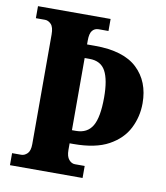

<svg xmlns="http://www.w3.org/2000/svg" viewBox="-81 -782 736 849"><g transform="rotate(10 287.0 -357.0)"><path d="M21 0V-54H62Q77 -54 89.5 -66.5Q102 -79 102 -109V-601Q102 -634 89.5 -647Q77 -660 62 -660H21V-714H347V-660H303Q285 -660 274.5 -647Q264 -634 264 -603V-585H300Q428 -585 489.5 -527Q551 -469 551 -371Q551 -311 524.5 -258.5Q498 -206 439 -173.5Q380 -141 281 -141H264V-111Q264 -82 276 -68Q288 -54 303 -54H347V0ZM282 -200Q333 -200 356 -239Q379 -278 379 -367Q379 -446 358 -485Q337 -524 286 -524H264V-200Z"/></g></svg>

Font: Noto Serif Georgian Condensed ExtraBold
Style: Regular
Weight: 800
Width: 3
Designer: Monotype Design Team, Akaki Razmadze
Foundry: Google LLC
Version: Version 2.003; ttfautohint (v1.8.4.7-5d5b)